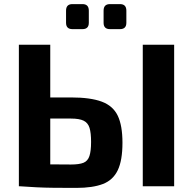

<svg xmlns="http://www.w3.org/2000/svg" viewBox="-20 -908 941 936"><path d="M326 -433Q421 -433 476 -412.5Q531 -392 554 -344Q577 -296 577 -212Q577 -126 554 -78Q531 -30 481.5 -11Q432 8 352 8Q289 8 242.5 7.5Q196 7 157 5Q118 3 76 0L90 -109Q114 -108 177 -107Q240 -106 326 -106Q366 -106 387 -114.5Q408 -123 416 -147.5Q424 -172 424 -216Q424 -260 416.5 -284.5Q409 -309 388 -319.5Q367 -330 326 -330H89V-433ZM225 -690V0H72V-690ZM829 -690V0H676V-690ZM565 -888Q596 -888 596 -856V-797Q596 -766 565 -766H516Q485 -766 485 -797V-856Q485 -888 516 -888ZM382 -888Q413 -888 413 -856V-797Q413 -766 382 -766H333Q302 -766 302 -797V-856Q302 -888 333 -888Z"/></svg>

Font: Exo 2
Style: Bold
Weight: 700
Designer: Natanael Gama
Foundry: Natanael Gama
Version: Version 2.010